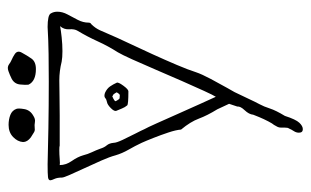

<svg xmlns="http://www.w3.org/2000/svg" viewBox="-172 -423 796 492"><g transform="rotate(-90 226.0 -177.0)"><path d="M141 201Q132 201 132 191Q132 184 136 178Q140 172 143 165Q145 163 145 154.5Q145 146 145 145Q145 140 147 136Q149 132 152 127Q155 124 161 112.5Q167 101 172 89Q177 77 178 74Q179 63 189.5 52Q200 41 199 33L206 12Q202 4 198.5 -4Q195 -12 192 -18Q176 -44 168 -65.5Q160 -87 140 -111Q139 -124 132.5 -143.5Q126 -163 118.5 -182Q111 -201 106 -212Q98 -229 88.5 -245.5Q79 -262 74 -279Q70 -294 60.5 -315.5Q51 -337 41 -358.5Q31 -380 24 -396Q17 -412 17 -416Q17 -428 13.5 -435.5Q10 -443 10 -446Q10 -451 18 -452Q26 -453 51 -453Q87 -452 143.5 -451Q200 -450 263 -450Q298 -450 333.5 -450.5Q369 -451 403 -453Q417 -453 426.5 -451Q436 -449 438 -444Q442 -437 442 -428Q442 -415 435 -402Q428 -389 421 -375.5Q414 -362 414 -348Q414 -343 410 -341Q400 -331 394.5 -319Q389 -307 384 -295Q376 -276 362 -246.5Q348 -217 333 -184Q318 -151 305.5 -121.5Q293 -92 287 -73Q282 -58 269.5 -34.5Q257 -11 246.5 7.5Q236 26 236 26Q236 26 236 26Q236 26 236 26Q230 38 220 59.5Q210 81 205 90Q199 101 194 116.5Q189 132 175 155Q166 183 157.5 192Q149 201 141 201ZM224 -22Q228 -28 239 -52Q250 -76 264.5 -109Q279 -142 293.5 -176Q308 -210 320 -236.5Q332 -263 338 -273Q354 -298 366 -324.5Q378 -351 393 -376Q398 -384 397 -397.5Q396 -411 405 -421Q395 -419 376.5 -417Q358 -415 341 -415Q333 -415 326 -415.5Q319 -416 314 -417Q290 -423 266 -423Q251 -423 226.5 -422.5Q202 -422 175.5 -422Q149 -422 128 -422Q107 -422 99 -422Q97 -423 87 -423Q77 -423 64.5 -422Q52 -421 49 -422Q49 -406 59.5 -391Q70 -376 74 -362Q77 -350 82 -339.5Q87 -329 91 -318Q94 -308 99.5 -301.5Q105 -295 106 -284Q106 -277 113.5 -261Q121 -245 129.5 -228.5Q138 -212 141 -205Q145 -198 156 -173.5Q167 -149 180.5 -118.5Q194 -88 206 -61.5Q218 -35 224 -22ZM238 -246Q205 -246 202 -249Q197 -255 194 -262.5Q191 -270 188 -277Q186 -282 195 -291Q204 -300 211 -301Q217 -302 221 -305.5Q225 -309 234 -306Q245 -301 250.5 -293Q256 -285 260 -276Q262 -272 252.5 -259Q243 -246 238 -246ZM228 -268Q230 -268 233 -272Q236 -276 235 -277Q233 -280 231.5 -282.5Q230 -285 227 -286Q224 -288 223 -286.5Q222 -285 220 -285Q218 -284 215 -282Q212 -280 213 -278Q215 -274 218 -270Q219 -268 228 -268ZM295 -483Q264 -483 255 -502Q254 -509 255.5 -523.5Q257 -538 270 -545Q280 -550 290 -553.5Q300 -557 307 -552Q312 -548 319 -545Q326 -542 332 -538Q344 -531 337 -519Q330 -506 322 -494.5Q314 -483 295 -483ZM143 -486Q137 -485 132 -488.5Q127 -492 120 -496Q108 -505 108 -516Q109 -530 121 -541.5Q133 -553 152 -553Q166 -553 177.5 -548.5Q189 -544 193 -533Q195 -528 192.5 -513Q190 -498 176 -490Q167 -484 159.5 -485.5Q152 -487 143 -486Z"/></g></svg>

Font: Sankofa Display
Style: Regular
Weight: 400
Designer: Batsirai Madzonga
Foundry: Batsirai Madzonga
Version: Version 1.000; ttfautohint (v1.8.4.7-5d5b)